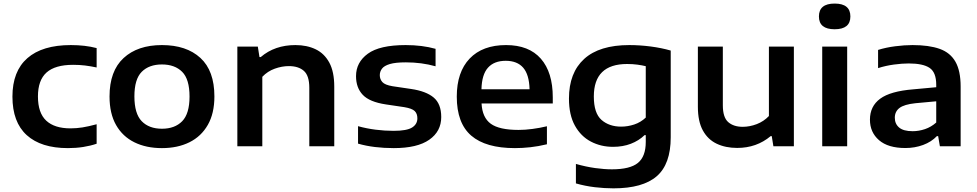

<svg xmlns="http://www.w3.org/2000/svg" viewBox="-20 -800 5344 1050"><path d="M351.5 10Q204.5 10 126.2 -61Q48 -132 48 -271.5Q48 -410.5 129.8 -482Q211.5 -553.5 367.5 -553.5Q446 -553.5 508.5 -537V-431Q475.5 -438 445 -441.8Q414.5 -445.5 380 -445.5Q281.5 -445.5 234.5 -403.5Q187.5 -361.5 187.5 -272.5Q187.5 -182.5 232.8 -140.2Q278 -98 365.5 -98Q398 -98 431 -103.2Q464 -108.5 508.5 -120.5V-14Q475 -2.5 435 3.8Q395 10 351.5 10Z M865.5 10Q779.5 10 715 -21.8Q650.5 -53.5 614.8 -116.2Q579 -179 579 -272.5Q579 -411.5 655.8 -482.5Q732.5 -553.5 865.5 -553.5Q999.5 -553.5 1076 -483.2Q1152.5 -413 1152.5 -272.5Q1152.5 -180 1116.5 -117Q1080.5 -54 1016 -22Q951.5 10 865.5 10ZM865.5 -96Q936 -96 976.2 -137Q1016.5 -178 1016.5 -272Q1016.5 -367 976.2 -407.2Q936 -447.5 865.5 -447.5Q795 -447.5 755 -407.2Q715 -367 715 -273Q715 -178.5 755 -137.2Q795 -96 865.5 -96Z M1278 0V-545H1390L1399 -488H1406Q1482.5 -553.5 1595.5 -553.5Q1658.5 -553.5 1706.2 -530.5Q1754 -507.5 1781 -457.5Q1808 -407.5 1808 -326V0H1671.5V-320Q1671.5 -386 1642 -412.2Q1612.5 -438.5 1559.5 -438.5Q1522 -438.5 1482.8 -424.5Q1443.5 -410.5 1414.5 -380V0Z M2133.5 10Q2080 10 2030.5 4Q1981 -2 1938 -14.5V-110Q1985 -97 2034 -90.8Q2083 -84.5 2132.5 -84.5Q2205 -84.5 2233.8 -102.8Q2262.5 -121 2262.5 -153Q2262.5 -178.5 2247.8 -192.8Q2233 -207 2191 -214L2090 -229Q2000.5 -242.5 1963.8 -281.5Q1927 -320.5 1927 -383.5Q1927 -459 1991.5 -506.2Q2056 -553.5 2198.5 -553.5Q2289 -553.5 2362 -533V-437.5Q2285.5 -459 2199.5 -459Q2143 -459 2112 -449.8Q2081 -440.5 2069 -424.5Q2057 -408.5 2057 -389Q2057 -367 2071 -351.2Q2085 -335.5 2126.5 -328.5L2228 -313.5Q2310 -301.5 2351.5 -266.8Q2393 -232 2393 -160Q2393 -81.5 2327.5 -35.8Q2262 10 2133.5 10Z M2796 10Q2636.5 10 2557.2 -58.2Q2478 -126.5 2478 -271.5Q2478 -406 2548.5 -479.8Q2619 -553.5 2747.5 -553.5Q2872.5 -553.5 2937.8 -479Q3003 -404.5 3003 -267.5V-234H2613.5Q2617.5 -157 2664 -123.2Q2710.5 -89.5 2816 -89.5Q2851.5 -89.5 2891.5 -94.8Q2931.5 -100 2971 -109.5V-11Q2923.5 0.5 2880.2 5.2Q2837 10 2796 10ZM2745.5 -467.5Q2682.5 -467.5 2648.8 -430Q2615 -392.5 2613 -312H2876Q2874 -392 2841.2 -429.8Q2808.5 -467.5 2745.5 -467.5Z M3335 230Q3286 230 3233 223.8Q3180 217.5 3129.5 203V96.5Q3184 112 3234.2 119Q3284.5 126 3326.5 126Q3425.5 126 3468.5 91Q3511.5 56 3511.5 -24V-61H3505Q3473.5 -30.5 3430 -13.8Q3386.5 3 3332.5 3Q3266 3 3211.2 -25.8Q3156.5 -54.5 3124 -113Q3091.5 -171.5 3091.5 -261Q3091.5 -402 3174.8 -477.8Q3258 -553.5 3421.5 -553.5Q3478.5 -553.5 3538.2 -545.8Q3598 -538 3648 -523.5V-49Q3648 97.5 3571.5 163.8Q3495 230 3335 230ZM3377 -107.5Q3413 -107.5 3448.5 -119.2Q3484 -131 3511.5 -157V-438Q3491.5 -443 3465.5 -446.5Q3439.5 -450 3409.5 -450Q3227.5 -450 3227.5 -272.5Q3227.5 -181 3269.5 -144.2Q3311.5 -107.5 3377 -107.5Z M4011.5 9Q3948 9 3899.5 -14Q3851 -37 3823.8 -86.5Q3796.5 -136 3796.5 -216.5V-545H3933V-224Q3933 -158 3962.5 -132.2Q3992 -106.5 4041.5 -106.5Q4080 -106.5 4118.5 -121.2Q4157 -136 4185 -165.5V-545H4321.5V0H4209.5L4200.5 -55.5H4194.5Q4117.5 9 4011.5 9Z M4476.5 0V-545H4613V0ZM4544.5 -640Q4458.5 -640 4458.5 -710Q4458.5 -780.5 4544.5 -780.5Q4630.5 -780.5 4630.5 -710Q4630.5 -640 4544.5 -640Z M4931.5 9.5Q4836.5 9.5 4787 -33.5Q4737.5 -76.5 4737.5 -145.5Q4737.5 -219 4793.5 -260.2Q4849.5 -301.5 4975 -311.5L5100 -323V-336.5Q5100 -404 5064 -428.5Q5028 -453 4949.5 -453Q4914 -453 4869 -447Q4824 -441 4782 -427.5V-527Q4825 -540.5 4875.8 -547Q4926.5 -553.5 4970.5 -553.5Q5060.5 -553.5 5118.8 -532.8Q5177 -512 5205.2 -462.2Q5233.5 -412.5 5233.5 -326.5V0H5120L5110.5 -55.5H5103.5Q5073.5 -24 5028.2 -7.2Q4983 9.5 4931.5 9.5ZM4873.5 -156Q4873.5 -122.5 4897.2 -102.5Q4921 -82.5 4971 -82.5Q5005 -82.5 5038.8 -94Q5072.5 -105.5 5100 -130V-246L4986 -235.5Q4924.5 -229 4899 -209.5Q4873.5 -190 4873.5 -156Z"/></svg>

Font: Encode Sans Expanded SemiBold
Style: Regular
Weight: 600
Width: 7
Designer: Multiple Designers
Foundry: Impallari Type
Version: Version 3.000; ttfautohint (v1.8.3) -l 8 -r 50 -G 200 -x 14 